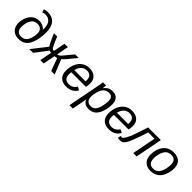

<svg xmlns="http://www.w3.org/2000/svg" viewBox="227 -2029 3542 3542"><g transform="rotate(45 1998.0 -258.5)"><path d="M240.2 9.8Q143.1 9.8 87.9 -48.1Q32.7 -106 32.7 -203.6Q32.7 -280.8 64.5 -353Q96.2 -424.3 152.1 -462.4Q208 -500.5 281.7 -500.5Q330.6 -500.5 373.8 -480.7Q417 -460.9 439.9 -428.2L441.4 -463.9Q441.4 -559.6 398.9 -611.1Q356.4 -662.6 277.8 -662.6Q240.7 -662.6 207 -648.9L186.5 -709Q208 -717.3 230.2 -721.2Q252.4 -725.1 276.4 -725.1Q396 -725.1 458.7 -651.4Q521.5 -577.6 521.5 -429.7Q521.5 -394 517.6 -353.8Q513.7 -313.5 505.9 -267.6Q494.1 -208.5 476.6 -162.4Q459 -116.2 434.6 -82.5Q400.4 -35.6 352.3 -12.9Q304.2 9.8 240.2 9.8ZM244.6 -55.2Q305.2 -55.2 344.2 -88.4Q370.1 -110.4 387 -150.4Q403.8 -190.4 411.9 -233.4Q419.9 -276.4 419.9 -307.1Q419.9 -437 295.4 -437Q236.3 -437 200.2 -407.2Q177.7 -389.2 161.4 -357.2Q145 -325.2 135.3 -288.1Q122.6 -239.7 122.6 -192.4Q122.6 -126 153.3 -90.6Q184.1 -55.2 244.6 -55.2Z M850.1 -236.8Q823.7 -236.8 801.8 -246.6L614.3 0H516.6L747.1 -292.5Q728.5 -311 703.6 -366.7L629.9 -528.3H715.3L764.6 -411.6Q789.1 -355.5 801.8 -335Q814.5 -314 827.1 -305.4Q839.8 -296.9 861.3 -296.9L906.2 -528.3H994.1L949.2 -296.9Q963.4 -296.9 975.1 -300.5Q986.8 -304.2 1000.5 -314.9Q1007.3 -320.3 1015.6 -328.1Q1023.9 -335.9 1032.7 -346.7L1183.1 -528.3H1276.9L1145 -369.6Q1090.8 -304.7 1064 -286.1L1178.7 0H1087.9L997.1 -247.1Q989.3 -243.7 969.7 -240.2Q950.2 -236.8 938 -236.8L891.6 0H803.7Z M1365.7 -245.6Q1362.8 -229 1361.3 -190.4Q1361.3 -125.5 1393.8 -90.8Q1426.3 -56.2 1491.7 -56.2Q1539.1 -56.2 1577.6 -79.6Q1616.2 -103 1637.7 -143.6L1705.1 -112.8Q1669.4 -48.8 1614.5 -19.5Q1559.6 9.8 1481.4 9.8Q1383.3 9.8 1328.9 -44.7Q1274.4 -99.1 1274.4 -197.8Q1274.4 -294.9 1309.1 -374Q1343.8 -451.7 1406.7 -494.9Q1469.7 -538.1 1548.3 -538.1Q1648.4 -538.1 1704.1 -487.8Q1759.8 -437.5 1759.8 -345.7Q1759.8 -294.9 1748 -245.6ZM1377.4 -313H1670.4L1672.4 -348.1Q1672.4 -408.7 1640.9 -440.9Q1609.4 -473.1 1550.3 -473.1Q1484.9 -473.1 1440.2 -431.4Q1395.5 -389.6 1377.4 -313Z M2067.4 9.8Q2007.3 9.8 1969.5 -15.6Q1931.6 -41 1916 -86.9H1913.6Q1913.6 -84.5 1912.6 -76.4Q1911.6 -68.4 1909.7 -55.2Q1907.7 -42 1895 23.7Q1882.3 89.4 1859.4 207.5H1772L1893.6 -420.4Q1896 -432.1 1898.2 -443.8Q1900.4 -455.6 1902.3 -467.3Q1904.8 -482.9 1906.7 -498Q1908.7 -513.2 1910.6 -528.3H1992.2Q1992.2 -519.5 1990.7 -503.7Q1989.3 -487.8 1987.3 -472.7Q1985.4 -457.5 1983.9 -449.7H1985.8Q2021.5 -496.1 2061 -517.1Q2100.6 -538.1 2158.7 -538.1Q2235.4 -538.1 2278.1 -491.9Q2320.8 -445.8 2320.8 -365.2Q2320.8 -265.6 2291 -173.3Q2261.2 -80.6 2206.5 -35.4Q2151.9 9.8 2067.4 9.8ZM2133.3 -470.2Q2085 -470.2 2050.5 -450.4Q2016.1 -430.7 1992.2 -391.1Q1976.6 -364.7 1964.8 -328.1Q1953.1 -291.5 1947 -253.7Q1940.9 -215.8 1940.9 -184.1Q1940.9 -123 1971.9 -89.1Q2002.9 -55.2 2058.1 -55.2Q2118.7 -55.2 2153.8 -92.3Q2171.4 -110.8 2185.3 -141.6Q2199.2 -172.4 2209 -209.2Q2218.8 -246.1 2223.9 -283Q2229 -319.8 2229 -349.6Q2229 -409.7 2206.1 -439.9Q2183.1 -470.2 2133.3 -470.2Z M2478 -245.6Q2475.1 -229 2473.6 -190.4Q2473.6 -125.5 2506.1 -90.8Q2538.6 -56.2 2604 -56.2Q2651.4 -56.2 2689.9 -79.6Q2728.5 -103 2750 -143.6L2817.4 -112.8Q2781.7 -48.8 2726.8 -19.5Q2671.9 9.8 2593.8 9.8Q2495.6 9.8 2441.2 -44.7Q2386.7 -99.1 2386.7 -197.8Q2386.7 -294.9 2421.4 -374Q2456.1 -451.7 2519 -494.9Q2582 -538.1 2660.6 -538.1Q2760.7 -538.1 2816.4 -487.8Q2872.1 -437.5 2872.1 -345.7Q2872.1 -294.9 2860.4 -245.6ZM2489.7 -313H2782.7L2784.7 -348.1Q2784.7 -408.7 2753.2 -440.9Q2721.7 -473.1 2662.6 -473.1Q2597.2 -473.1 2552.5 -431.4Q2507.8 -389.6 2489.7 -313Z M3003.4 -64.9Q2980 -25.9 2954.6 -9.3Q2939.9 0.5 2922.4 5.1Q2904.8 9.8 2882.8 9.8Q2866.2 9.8 2852.5 7.6Q2838.9 5.4 2828.1 1L2843.8 -62.5Q2859.9 -55.2 2877.4 -55.2Q2884.3 -55.2 2891.8 -59.6Q2899.4 -64 2911.6 -81.5Q2921.9 -95.7 2936.5 -121.6Q2951.2 -147.5 2972.7 -189.5Q2978 -203.6 2985.4 -223.6Q2992.7 -243.7 3002 -270.5Q3018.1 -316.4 3040 -380.9Q3062 -445.3 3089.4 -528.3H3419.4L3316.9 0H3228.5L3318.4 -464.4H3155.8Q3123 -365.2 3098.6 -295.7Q3074.2 -226.1 3058.6 -185.5Q3043 -145.5 3029.3 -115.2Q3015.6 -85 3003.4 -64.9Z M3964.4 -333.5Q3964.4 -270 3944.8 -201.7Q3925.3 -133.3 3889.2 -85.4Q3852.5 -38.1 3799.8 -14.2Q3747.1 9.8 3679.7 9.8Q3584 9.8 3528.3 -47.9Q3472.7 -105.5 3472.7 -204.6Q3475.1 -305.7 3508.8 -381.3Q3543 -458.5 3603.5 -498Q3664.1 -537.6 3753.4 -537.6Q3856 -537.6 3910.2 -484.1Q3964.4 -430.7 3964.4 -333.5ZM3873.5 -333.5Q3873.5 -473.1 3752.4 -473.1Q3686.5 -473.1 3647 -439.5Q3620.6 -417 3601.8 -377.7Q3583 -338.4 3573 -292.2Q3563 -246.1 3563 -203.1Q3563 -130.9 3594.2 -93Q3625.5 -55.2 3685.1 -55.2Q3735.4 -55.2 3765.9 -72.3Q3796.4 -89.4 3819.3 -125Q3842.3 -161.1 3856.7 -216.6Q3871.1 -272 3873.5 -333.5Z"/></g></svg>

Font: Arimo
Style: Italic
Weight: 400
Italic angle: -12°
Designer: Steve Matteson
Foundry: Monotype Imaging Inc.
Version: Version 1.33